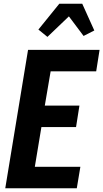

<svg xmlns="http://www.w3.org/2000/svg" viewBox="-20 -1000 549 1020"><path d="M8 0 129 -735H509L491 -621H249L218 -439H402L384 -325H200L165 -114H407L388 0ZM232 -804 184 -843 295 -980H417L481 -838L424 -809L346 -913Z"/></svg>

Font: Iosevka SS18 Heavy
Style: Italic
Weight: 900
Italic angle: -9°
Monospace: yes
Designer: Belleve Invis
Foundry: Belleve Invis
Version: Version 25.1.1; ttfautohint (v1.8.4)